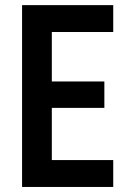

<svg xmlns="http://www.w3.org/2000/svg" viewBox="-20 -740 516 760"><path d="M67.4 0V-719.7H428.2V-613.3H185.1V-417.5H393.1V-313H185.1V-106.4H428.2V0Z"/></svg>

Font: Reddit Sans Condensed SemiBold
Style: Regular
Weight: 600
Designer: Stephen Hutchings
Foundry: Reddit
Version: Version 1.014